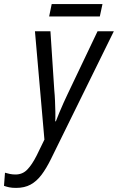

<svg xmlns="http://www.w3.org/2000/svg" viewBox="-116 -690 584 951"><path d="M-36.1 240.7Q-56.6 240.7 -70.3 237.8Q-84 234.9 -96.2 230.5L-91.3 165.5Q-80.1 168.9 -67.1 171.6Q-54.2 174.3 -39.1 174.3Q-4.4 174.3 19 150.1Q42.5 126 65.4 80.6L104 1.5L57.1 -535.2H133.8L152.8 -244.1Q155.3 -218.8 156.5 -190.4Q157.7 -162.1 158.2 -135.7Q158.7 -109.4 157.7 -88.9H160.6Q167.5 -106.9 177.7 -131.8Q188 -156.7 199.5 -182.1Q210.9 -207.5 219.7 -225.6L367.2 -535.2H447.8L135.7 99.1Q113.3 144.5 89.4 176.3Q65.4 208 35.4 224.4Q5.4 240.7 -36.1 240.7ZM127.4 -608.4 140.1 -669.9H391.6L378.4 -608.4Z"/></svg>

Font: Open Sans SemiCondensed
Style: Italic
Weight: 400
Width: 4
Italic angle: -12°
Designer: Monotype Design Team
Foundry: Monotype Imaging Inc.
Version: Version 3.000